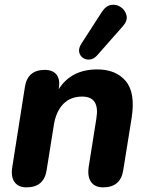

<svg xmlns="http://www.w3.org/2000/svg" viewBox="-20 -800 635 827"><path d="M94 7Q59 7 42.5 -16Q26 -39 33 -81L87 -424Q98 -499 173 -499Q207 -499 223.5 -478.5Q240 -458 233 -418V-416Q287 -501 399 -501Q479 -501 521.5 -451Q564 -401 547 -292L511 -68Q500 7 424 7Q389 7 372.5 -16Q356 -39 362 -81L395 -289Q411 -384 334 -384Q283 -384 252 -351.5Q221 -319 212 -262L181 -68Q170 7 94 7ZM398 -561Q383 -545 366.5 -543.5Q350 -542 337 -551Q324 -560 321 -576Q318 -592 330 -611L419 -749Q437 -776 460 -779Q483 -782 501.5 -768.5Q520 -755 525 -733Q530 -711 510 -688Z"/></svg>

Font: Nunito ExtraBold
Style: Italic
Weight: 800
Italic angle: -9°
Designer: Vernon Adams
Foundry: Vernon Adams
Version: Version 3.601; ttfautohint (v1.8.2.53-6de2)